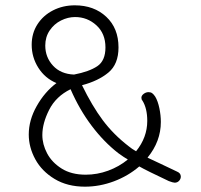

<svg xmlns="http://www.w3.org/2000/svg" viewBox="-20 -713 753 721"><path d="M659 -50Q659 -41 652.5 -34Q646 -27 636 -27Q630 -27 614 -33Q531 -72 503 -88Q461 -52 407.5 -32Q354 -12 299 -12Q233 -12 185 -41Q137 -70 112.5 -115Q88 -160 88 -208Q88 -262 118 -315Q148 -368 192 -401Q149 -419 124 -458.5Q99 -498 99 -545Q99 -588 120.5 -621.5Q142 -655 179 -674Q216 -693 261 -693Q333 -693 379 -650Q425 -607 425 -535Q425 -472 387 -440.5Q349 -409 288 -393Q326 -315 366 -261.5Q406 -208 463 -164Q475 -154 491 -145Q533 -197 533 -259Q533 -306 515 -335Q511 -339 511 -346Q511 -354 519.5 -360.5Q528 -367 538 -367Q546 -367 551.5 -363Q557 -359 563 -350Q573 -333 578.5 -306.5Q584 -280 584 -255Q584 -182 534 -121L583 -98L644 -69Q659 -63 659 -50ZM258 -433Q315 -444 345.5 -464.5Q376 -485 376 -535Q376 -587 342 -618Q308 -649 262 -649Q235 -649 209 -636Q183 -623 166.5 -598.5Q150 -574 150 -542Q150 -498 179 -466.5Q208 -435 258 -433ZM460 -114Q446 -122 424 -138Q370 -180 324 -241Q278 -302 245 -378Q190 -351 164.5 -300.5Q139 -250 139 -206Q139 -171 157 -137Q175 -103 211.5 -80Q248 -57 302 -57Q345 -57 386 -72Q427 -87 460 -114Z"/></svg>

Font: Mali Light
Style: Regular
Weight: 300
Designer: Kitiyaporn Chalermlarp | Katatrad Aksorn Co.,Ltd.
Foundry: Cadson Demak Co.,Ltd.
Version: Version 1.000; ttfautohint (v1.6)